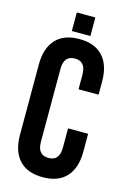

<svg xmlns="http://www.w3.org/2000/svg" viewBox="-127 -893 640 961"><g transform="rotate(15 193.0 -412.5)"><path d="M254.9 -261.2H358.9V-168Q358.9 -83.5 316.9 -37.8Q274.9 7.8 194.8 7.8Q114.7 7.8 72.8 -37.8Q30.8 -83.5 30.8 -168V-532.2Q30.8 -616.7 72.8 -662.4Q114.7 -708 194.8 -708Q274.9 -708 316.9 -662.4Q358.9 -616.7 358.9 -532.2V-463.9H254.9V-539.1Q254.9 -607.9 198.2 -607.9Q141.1 -607.9 141.1 -539.1V-161.1Q141.1 -92.8 198.2 -92.8Q254.9 -92.8 254.9 -161.1ZM147 -833H243.2V-736.8H147Z"/></g></svg>

Font: Bebas Neue Bold
Style: Regular
Weight: 700
Designer: Ryoichi Tsunekawa
Foundry: Ryoichi Tsunekawa
Version: Version 1.300